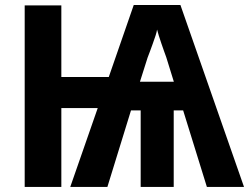

<svg xmlns="http://www.w3.org/2000/svg" viewBox="-20 -735 979 755"><path d="M689.5 -715.3 939.5 0H793.5L700.2 -300.8H663.1V0H533.2V-300.8H495.1L402.3 0H256.3L364.3 -310.1H221.2V0H77.1V-713.9H221.2V-432.1H407.7L505.9 -715.3ZM597.7 -618.7Q596.2 -608.9 591.6 -594.7Q586.9 -580.6 581.1 -564.2Q575.2 -547.9 569.8 -533.2Q564.5 -518.6 560.5 -508.8L530.3 -413.6H663.6L633.8 -509.8Q629.9 -520 624.8 -534.7Q619.6 -549.3 614.3 -564.9Q608.9 -580.6 604.5 -594.7Q600.1 -608.9 597.7 -618.7Z"/></svg>

Font: Open Sans SemiCondensed
Style: Bold
Weight: 700
Width: 4
Designer: Monotype Design Team
Foundry: Monotype Imaging Inc.
Version: Version 3.003